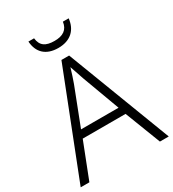

<svg xmlns="http://www.w3.org/2000/svg" viewBox="-214 -1029 1037 1148"><g transform="rotate(-30 304.0 -455.5)"><path d="M443 -911H403C396 -859 362 -836 303 -836C242 -836 210 -857 204 -911H165C170 -834 217 -788 302 -788C386 -788 435 -835 443 -911ZM547 0H608L334 -717H281L0 0H60L156 -246H452ZM339 -556 434 -299H175L274 -555C283 -580 296 -618 306 -653C316 -622 332 -575 339 -556Z"/></g></svg>

Font: Noto Sans Meetei Mayek Light
Style: Regular
Weight: 300
Designer: Monotype Design Team and Neelakash Kshetrimayum
Foundry: Monotype Imaging Inc.
Version: Version 2.002